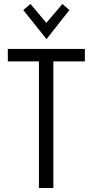

<svg xmlns="http://www.w3.org/2000/svg" viewBox="-20 -937 461 957"><path d="M174 0V-631H19V-693H403V-631H246V0ZM212 -742 96 -887 132 -917 211 -823 291 -917 326 -887Z"/></svg>

Font: Ubuntu Sans Condensed
Style: Regular
Weight: 400
Width: 3
Designer: Dalton Maag Ltd
Foundry: Dalton Maag Ltd
Version: Version 1.006; ttfautohint (v1.8.4.7-5d5b)